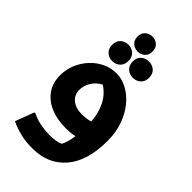

<svg xmlns="http://www.w3.org/2000/svg" viewBox="-330 -962 1319 1319"><g transform="rotate(45 329.0 -302.5)"><path d="M274 261Q209 261 160.5 249Q112 237 85 225Q58 213 58 213L110 76H121Q163 97 209 105Q255 113 288 113Q321 113 346.5 109.5Q372 106 395 96Q405 77 412.5 52Q420 27 425 -8Q403 -3 381 -1Q359 1 339 1Q256 1 192 -25.5Q128 -52 91 -103.5Q54 -155 54 -229Q54 -287 75.5 -338Q97 -389 134 -428.5Q171 -468 218.5 -490.5Q266 -513 319 -513Q371 -513 421.5 -486.5Q472 -460 513 -411Q554 -362 579 -293.5Q604 -225 604 -141Q604 54 515.5 157.5Q427 261 274 261ZM218 -249Q218 -224 231.5 -200Q245 -176 274.5 -160.5Q304 -145 349 -145Q368 -145 389 -147.5Q410 -150 430 -156Q426 -228 396 -290.5Q366 -353 307 -391Q263 -368 240.5 -329.5Q218 -291 218 -249ZM315 -721Q285 -721 263.5 -740Q242 -759 242 -793Q242 -828 263.5 -847Q285 -866 315 -866Q346 -866 367 -847Q388 -828 388 -793Q388 -759 367 -740Q346 -721 315 -721ZM419 -570Q386 -570 363 -591Q340 -612 340 -649Q340 -687 363 -707.5Q386 -728 419 -728Q453 -728 476 -707.5Q499 -687 499 -649Q499 -612 476 -591Q453 -570 419 -570ZM238 -551Q205 -551 182 -572Q159 -593 159 -630Q159 -668 182 -689Q205 -710 238 -710Q271 -710 294 -689Q317 -668 317 -630Q317 -593 294 -572Q271 -551 238 -551Z"/></g></svg>

Font: Kufam
Style: Bold Italic
Weight: 700
Italic angle: -11°
Designer: Artur Schmal
Foundry: Original Type
Version: Version 1.301; ttfautohint (v1.8.3)